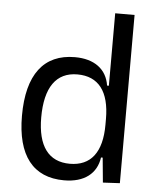

<svg xmlns="http://www.w3.org/2000/svg" viewBox="-53 -778 692 834"><g transform="rotate(5 293.0 -361.0)"><path d="M257.3 9.8C345.7 9.8 398.9 -32.7 408.7 -103H416L426.3 4.9L500 1V-732.4H415.5V-416.5H407.7C397 -487.3 342.8 -527.3 258.3 -527.3C122.1 -527.3 50.8 -433.6 50.8 -253.9C50.8 -80.6 121.6 9.8 257.3 9.8ZM415.5 -246.1C415.5 -126.5 367.7 -64 275.9 -64C183.1 -64 134.8 -128.9 134.8 -253.9C134.8 -385.3 183.1 -453.6 275.4 -453.6C367.7 -453.6 415.5 -391.1 415.5 -271.5Z"/></g></svg>

Font: Cascadia Mono PL SemiLight
Style: Regular
Weight: 350
Monospace: yes
Designer: Aaron Bell
Foundry: Saja Typeworks
Version: Version 2404.023